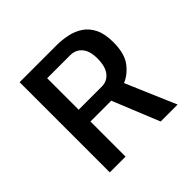

<svg xmlns="http://www.w3.org/2000/svg" viewBox="-172 -877 1054 1054"><g transform="rotate(-45 355.0 -350.0)"><path d="M507 0 396 -272.5H234.5V0H112V-700H400Q442 -700 483 -691.2Q524 -682.5 557.5 -660.2Q591 -638 611.2 -597.2Q631.5 -556.5 631.5 -492Q631.5 -404 596.5 -357.5Q561.5 -311 514 -291.5L638.5 0ZM234.5 -608.5V-364H414Q455.5 -364 481 -395.8Q506.5 -427.5 506.5 -491Q506.5 -548.5 481 -578.5Q455.5 -608.5 412 -608.5Z"/></g></svg>

Font: League Mono Medium
Style: Regular
Weight: 500
Width: 6
Designer: Tyler Finck
Foundry: The League of Moveable Type / Tyler Finck
Version: Version 2.300;RELEASE